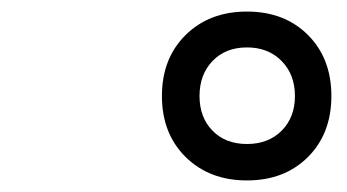

<svg xmlns="http://www.w3.org/2000/svg" viewBox="-20 -716 600 332"><path d="M260 -550Q260 -615 301 -655.5Q342 -696 407 -696Q472 -696 512.5 -655.5Q553 -615 553 -550Q553 -485 512.5 -444.5Q472 -404 407 -404Q342 -404 301 -444.5Q260 -485 260 -550ZM490 -550Q490 -587 467 -610.5Q444 -634 407 -634Q370 -634 347.5 -610.5Q325 -587 325 -550Q325 -513 347.5 -490Q370 -467 407 -467Q444 -467 467 -490Q490 -513 490 -550Z"/></svg>

Font: Cairo SemiBold
Style: Italic
Weight: 600
Italic angle: -13°
Designer: Mohamed Gaber, Accademia di Belle Arti di Urbino and others
Foundry: Kief Type Foundry, Accademia di Belle Arti di Urbino and others
Version: Version 3.011